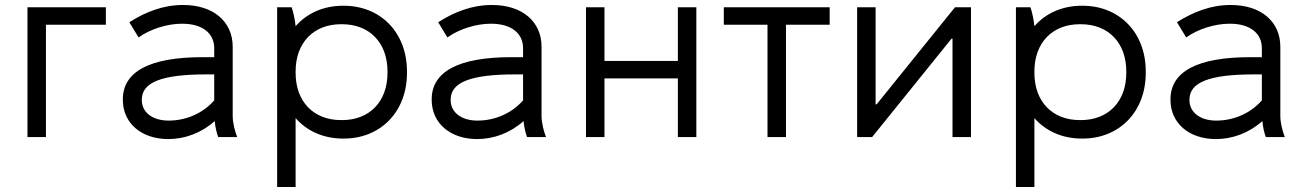

<svg xmlns="http://www.w3.org/2000/svg" viewBox="-20 -549 5236 769"><path d="M90 0H164V-450H404V-520H90Z M654 8C720 8 786 -16 840 -64C842 -41 848 -15 854 0H930C921 -22 912 -57 912 -85V-362C912 -463 834 -529 714 -529H712C635 -529 564 -502 498 -460L535 -399C582 -433 651 -454 708 -454H710C789 -454 838 -417 838 -356V-320H791C579 -320 472 -262 472 -151V-149C472 -56 546 8 654 8ZM655 -66C591 -66 548 -99 548 -148V-150C548 -219 627 -251 806 -251H838V-147C796 -99 731 -66 655 -66Z M1090 200H1164V-76C1209 -24 1276 6 1354 6H1357C1504 6 1610 -101 1610 -257V-263C1610 -419 1504 -526 1357 -526H1354C1276 -526 1209 -496 1164 -444C1162 -467 1155 -501 1148 -520H1090ZM1346 -68C1236 -68 1164 -142 1164 -257V-263C1164 -378 1236 -452 1346 -452H1350C1460 -452 1532 -378 1532 -263V-257C1532 -142 1460 -68 1350 -68Z M1891 8C1957 8 2023 -16 2077 -64C2079 -41 2085 -15 2091 0H2167C2158 -22 2149 -57 2149 -85V-362C2149 -463 2071 -529 1951 -529H1949C1872 -529 1801 -502 1735 -460L1772 -399C1819 -433 1888 -454 1945 -454H1947C2026 -454 2075 -417 2075 -356V-320H2028C1816 -320 1709 -262 1709 -151V-149C1709 -56 1783 8 1891 8ZM1892 -66C1828 -66 1785 -99 1785 -148V-150C1785 -219 1864 -251 2043 -251H2075V-147C2033 -99 1968 -66 1892 -66Z M2327 0H2401V-235H2695V0H2769V-520H2695V-305H2401V-520H2327Z M3054 0H3128V-450H3303V-520H2879V-450H3054Z M3413 0H3473L3791 -394H3795V0H3869V-520H3805L3491 -131H3487V-520H3413Z M4049 200H4123V-76C4168 -24 4235 6 4313 6H4316C4463 6 4569 -101 4569 -257V-263C4569 -419 4463 -526 4316 -526H4313C4235 -526 4168 -496 4123 -444C4121 -467 4114 -501 4107 -520H4049ZM4305 -68C4195 -68 4123 -142 4123 -257V-263C4123 -378 4195 -452 4305 -452H4309C4419 -452 4491 -378 4491 -263V-257C4491 -142 4419 -68 4309 -68Z M4850 8C4916 8 4982 -16 5036 -64C5038 -41 5044 -15 5050 0H5126C5117 -22 5108 -57 5108 -85V-362C5108 -463 5030 -529 4910 -529H4908C4831 -529 4760 -502 4694 -460L4731 -399C4778 -433 4847 -454 4904 -454H4906C4985 -454 5034 -417 5034 -356V-320H4987C4775 -320 4668 -262 4668 -151V-149C4668 -56 4742 8 4850 8ZM4851 -66C4787 -66 4744 -99 4744 -148V-150C4744 -219 4823 -251 5002 -251H5034V-147C4992 -99 4927 -66 4851 -66Z"/></svg>

Font: Fixel Display Regular
Style: Regular
Weight: 400
Designer: AlfaBravo + MacPaw
Foundry: Kyrylo Tkachov, Marchela Mozhyna, Serhii Makarenko, Maria Weinstein, Zakhar Kryvoshyya
Version: Version 1.211